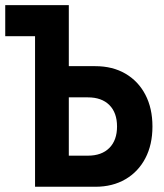

<svg xmlns="http://www.w3.org/2000/svg" viewBox="-20 -713 626 733"><path d="M113.8 0V-574.7H0V-693.4H242.7V-460.4H343.8Q409.7 -460.4 458.7 -431.9Q507.8 -403.3 534.9 -351.6Q562 -299.8 562 -230Q562 -160.6 534.9 -108.9Q507.8 -57.1 458.7 -28.6Q409.7 0 343.8 0ZM315.4 -341.3H242.7V-118.7H315.4Q368.2 -118.7 397.5 -148.2Q426.8 -177.7 426.8 -230Q426.8 -282.7 397.5 -312Q368.2 -341.3 315.4 -341.3Z"/></svg>

Font: Caskaydia Cove
Style: Bold
Weight: 700
Monospace: yes
Designer: Aaron Bell
Foundry: Saja Typeworks
Version: Version 4.300; ttfautohint (v1.8.3)